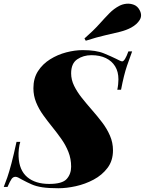

<svg xmlns="http://www.w3.org/2000/svg" viewBox="-55 -989 772 1023"><path d="M649 -715Q639 -689 622 -639.5Q605 -590 590 -511H570Q573 -525 574.5 -540Q576 -555 576 -566Q576 -607 558.5 -635.5Q541 -664 509 -679.5Q477 -695 432 -695Q389 -695 356.5 -673Q324 -651 324 -598Q324 -564 340 -531.5Q356 -499 381.5 -467Q407 -435 435.5 -402.5Q464 -370 489.5 -336.5Q515 -303 531 -266Q547 -229 547 -188Q547 -133 518 -94.5Q489 -56 444 -32Q399 -8 349 3Q299 14 256 14Q204 14 171 9Q138 4 114 -6.5Q90 -17 62 -32Q52 -38 43 -42.5Q34 -47 28 -47Q15 -47 7 -36Q-1 -25 -15 7H-35Q-26 -15 -16 -44Q-6 -73 6 -118.5Q18 -164 33 -233H53Q48 -218 45.5 -195.5Q43 -173 44 -155Q47 -82 90 -45.5Q133 -9 207 -9Q277 -9 300.5 -35.5Q324 -62 324 -101Q324 -143 309.5 -179.5Q295 -216 272 -248.5Q249 -281 223.5 -312.5Q198 -344 175 -376Q152 -408 137.5 -443.5Q123 -479 123 -519Q123 -572 147.5 -610Q172 -648 212 -673Q252 -698 298 -710Q344 -722 386 -722Q457 -722 499 -704.5Q541 -687 563 -676Q571 -672 581 -667Q591 -662 596 -662Q610 -662 629 -715ZM395 -784Q443 -826 473 -859.5Q503 -893 527.5 -918Q552 -943 581 -958Q598 -967 618.5 -969Q639 -971 658.5 -963.5Q678 -956 689 -935Q704 -907 689.5 -883Q675 -859 644 -842Q618 -828 584 -819.5Q550 -811 505.5 -801Q461 -791 402 -772Z"/></svg>

Font: Playfair Display Black
Style: Italic
Weight: 900
Italic angle: -14°
Designer: Claus Eggers Sørensen
Foundry: Claus Eggers Sørensen
Version: Version 1.203